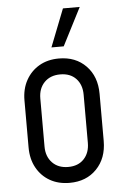

<svg xmlns="http://www.w3.org/2000/svg" viewBox="-55 -820 565 872"><g transform="rotate(-5 227.0 -384.0)"><path d="M227 12Q176 12 137.5 -10Q99 -32 77 -71.8Q55 -111.5 55 -164.5V-379Q55 -431 77 -470.8Q99 -510.5 137.5 -532.8Q176 -555 227 -555Q303.5 -555 350.5 -506.5Q397.5 -458 397.5 -379V-164.5Q397.5 -85.5 350.5 -36.8Q303.5 12 227 12ZM227 -60.5Q272.5 -60.5 298.8 -88.5Q325 -116.5 325 -162V-381.5Q325 -427 298.8 -454.8Q272.5 -482.5 227 -482.5Q181.5 -482.5 154.5 -454.8Q127.5 -427 127.5 -381.5V-162Q127.5 -116.5 154.5 -88.5Q181.5 -60.5 227 -60.5ZM198 -608 265.5 -780H342L254 -608Z"/></g></svg>

Font: Mohave Light
Style: Regular
Weight: 400
Version: Version 2.003